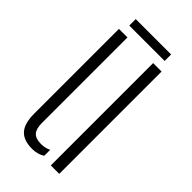

<svg xmlns="http://www.w3.org/2000/svg" viewBox="-217 -734 796 796"><g transform="rotate(45 181.0 -336.0)"><path d="M51.5 -103V-600H101.5V-99Q101.5 -64 115.2 -49Q129 -34 160.5 -34Q185.5 -34 204.5 -44V-9Q180.5 6.5 148.5 6.5Q98.5 6.5 75 -19.5Q51.5 -45.5 51.5 -103ZM252 0V-600H301.5V0ZM72 -678H279.5V-640H72Z"/></g></svg>

Font: Big Shoulders Stencil Text ExtraLight
Style: Regular
Weight: 250
Version: Version 2.001